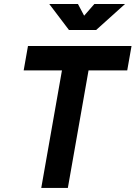

<svg xmlns="http://www.w3.org/2000/svg" viewBox="-20 -918 663 938"><path d="M181.6 0 282.7 -574.2H95.7L116.7 -693.4H622.6L601.6 -574.2H412.6L311.5 0ZM316.9 -771.5 220.7 -898.4H360.8L391.1 -841.3L440.9 -898.4H590.8L449.7 -771.5Z"/></svg>

Font: CaskaydiaCove NFP
Style: Bold Italic
Weight: 700
Italic angle: -10°
Designer: Aaron Bell
Foundry: Saja Typeworks
Version: Version 2111.001; VTT 6.35;Nerd Fonts 3.1.1